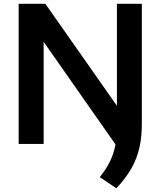

<svg xmlns="http://www.w3.org/2000/svg" viewBox="-20 -760 848 1014"><path d="M612.5 35 184 -577H210.5V0H78.5V-740H219.5L640.5 -140ZM594.5 234.5 507 175.5Q538.5 136.5 558.5 97Q578.5 57.5 588 12.8Q597.5 -32 597.5 -87V-740H729V-103.5Q729 -35 715.8 22.2Q702.5 79.5 673 131Q643.5 182.5 594.5 234.5Z"/></svg>

Font: Encode Sans SC SemiExpanded SemiBold
Style: Regular
Weight: 600
Width: 6
Designer: Multiple Designers
Foundry: Impallari Type
Version: Version 3.002